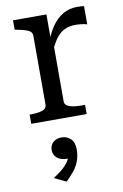

<svg xmlns="http://www.w3.org/2000/svg" viewBox="-92 -571 594 928"><g transform="rotate(-10 205.5 -106.5)"><path d="M388 -515V-426Q381 -429 371.5 -430.5Q362 -432 352 -433Q342 -434 333 -434Q306 -434 286 -426.5Q266 -419 250.5 -404Q235 -389 222 -366Q217 -357 211 -346V-80Q211 -64 225.5 -56.5Q240 -49 259.5 -47Q279 -45 293 -45H310V0H38V-45H40Q76 -45 99 -52Q122 -59 122 -81V-415Q122 -430 114 -437.5Q106 -445 89.5 -450Q73 -455 48 -460L38 -462V-508H202V-397Q215 -427 232 -451Q254 -482 284.5 -500Q315 -518 354 -518Q364 -518 373.5 -517.5Q383 -517 388 -515ZM158 305 100 277Q122 263 141.5 247Q161 231 174 213Q180 204 183 196Q180 196 177 196Q148 196 130.5 181Q113 166 113 143Q113 119 129 104.5Q145 90 169 90Q197 90 215 107.5Q233 125 233 160Q233 189 224.5 213.5Q216 238 199 260Q182 282 158 305Z"/></g></svg>

Font: Roboto Serif 20pt
Style: Regular
Weight: 400
Designer: Greg Gazdowicz
Foundry: Commercial Type
Version: Version 1.008